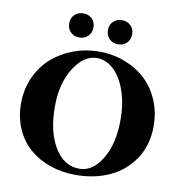

<svg xmlns="http://www.w3.org/2000/svg" viewBox="-94 -955 995 1054"><g transform="rotate(10 404.0 -427.5)"><path d="M501.5 -733.4Q472.2 -733.4 453.1 -752.2Q434.1 -771 434.1 -801.3Q434.1 -830.6 453.1 -849.1Q472.2 -867.7 501.5 -867.7Q530.8 -867.7 550 -849.1Q569.3 -830.6 569.3 -801.3Q569.3 -771 550.3 -752.2Q531.2 -733.4 501.5 -733.4ZM286.1 -733.4Q256.3 -733.4 237.3 -752.2Q218.3 -771 218.3 -801.3Q218.3 -830.6 237.5 -849.1Q256.8 -867.7 286.1 -867.7Q315.4 -867.7 334.5 -849.1Q353.5 -830.6 353.5 -801.3Q353.5 -771 334.5 -752.2Q315.4 -733.4 286.1 -733.4ZM396.5 13.2Q320.3 13.2 254.2 -9.8Q188 -32.7 139.2 -75Q90.3 -117.2 62.3 -180.9Q34.2 -244.6 34.2 -322.3Q34.2 -401.4 64.7 -468.5Q95.2 -535.6 146.7 -580.8Q198.2 -626 265.9 -651.1Q333.5 -676.3 407.2 -676.3Q483.4 -676.3 550.8 -650.9Q618.2 -625.5 667.2 -580.1Q716.3 -534.7 744.6 -468.5Q772.9 -402.3 772.9 -324.2Q772.9 -221.2 722.9 -143.8Q672.9 -66.4 588.1 -26.6Q503.4 13.2 396.5 13.2ZM411.6 -23.9Q485.8 -23.9 536.9 -109.4Q587.9 -194.8 587.9 -327.1Q587.9 -417 563 -488.8Q538.1 -560.5 495.6 -599.9Q453.1 -639.2 401.9 -639.2Q329.6 -639.2 274.9 -553Q220.2 -466.8 220.2 -336.4Q220.2 -197.3 272.7 -110.6Q325.2 -23.9 411.6 -23.9Z"/></g></svg>

Font: Elstob 10pt
Style: Bold
Weight: 700
Designer: Peter S. Baker
Version: Version 1.015